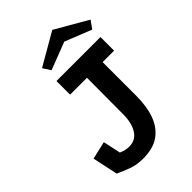

<svg xmlns="http://www.w3.org/2000/svg" viewBox="-239 -890 1006 1006"><g transform="rotate(-45 264.0 -387.0)"><path d="M414 -239Q414 -158 392.5 -100.5Q371 -43 326 -11.5Q281 20 207 20Q160 20 123.5 6.5Q87 -7 53 -23L23 -164L122 -187L143 -89Q159 -82 173 -79Q187 -76 200 -76Q247 -76 272 -115Q297 -154 297 -220L298 -488H173V-589H499V-488H414ZM347 -794 527 -690 496 -647 348 -706 195 -647 167 -690Z"/></g></svg>

Font: Podkova
Style: Bold
Weight: 700
Designer: Ilya Yudin
Foundry: Cyreal (www.cyreal.org)
Version: Version 2.102; ttfautohint (v1.8.1.43-b0c9)